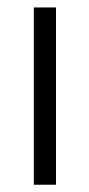

<svg xmlns="http://www.w3.org/2000/svg" viewBox="-20 -508 246 528"><path d="M134 0H73V-487.5H134Z"/></svg>

Font: Anek Kannada Medium Light
Style: Regular
Weight: 300
Version: Version 1.003